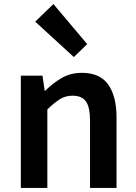

<svg xmlns="http://www.w3.org/2000/svg" viewBox="-20 -929 672 949"><path d="M83 0V-555H190L201 -480H203Q240 -517 284 -543Q328 -569 385 -569Q474 -569 515 -511Q556 -453 556 -348V0H425V-331Q425 -400 404.5 -428Q384 -456 339 -456Q303 -456 275.5 -438.5Q248 -421 214 -388V0ZM345 -647 154 -822 244 -909 411 -711Z"/></svg>

Font: Noto Sans KR SemiBold
Style: Regular
Weight: 600
Designer: Ryoko NISHIZUKA  (kana, bopomofo & ideographs); Paul D. Hunt (Latin, Greek & Cyrillic); Sandoll Communications , Soo-you
Foundry: Adobe
Version: Version 2.004-H2;hotconv 1.0.118;makeotfexe 2.5.65603